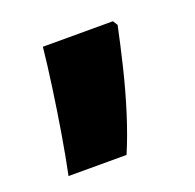

<svg xmlns="http://www.w3.org/2000/svg" viewBox="-65 -214 427 420"><g transform="rotate(-20 148.0 -3.5)"><path d="M243 -135Q234 -92 222 -42.5Q210 7 195 54.5Q180 102 164 139H29Q38 96 46.5 44.5Q55 -7 62 -57Q69 -107 73 -146H236Z"/></g></svg>

Font: Noto Sans Lao Looped UI SmCd Blk
Style: Regular
Weight: 900
Width: 4
Designer: Mark Frömberg, Ben Mitchell
Foundry: The Fontpad Ltd
Version: Version 1.001